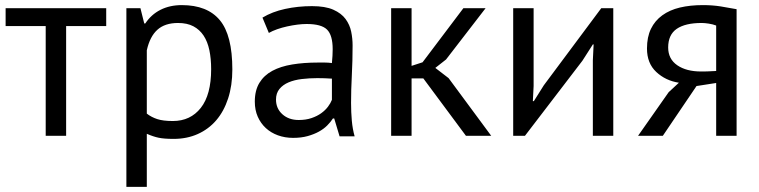

<svg xmlns="http://www.w3.org/2000/svg" viewBox="-20 -532 2974 752"><path d="M396 -430H239V0H159V-430H2V-500H396Z M475 -500H530L545 -440H549Q572 -475 608.5 -493.5Q645 -512 692 -512Q792 -512 841 -453Q890 -394 890 -260Q890 -197 873.5 -146.5Q857 -96 827 -61Q797 -26 754.5 -7Q712 12 660 12Q623 12 601.5 7.5Q580 3 555 -8V200H475ZM677 -442Q626 -442 596.5 -415.5Q567 -389 555 -335V-87Q573 -73 596 -65.5Q619 -58 657 -58Q726 -58 766.5 -109.5Q807 -161 807 -261Q807 -302 800 -335.5Q793 -369 777.5 -392.5Q762 -416 737.5 -429Q713 -442 677 -442Z M1008 -463Q1046 -486 1096.5 -497Q1147 -508 1202 -508Q1254 -508 1285.5 -494Q1317 -480 1333.5 -457.5Q1350 -435 1355.5 -408Q1361 -381 1361 -354Q1361 -294 1358 -237Q1355 -180 1355 -129Q1355 -92 1358 -59Q1361 -26 1369 2H1310L1289 -68H1284Q1275 -54 1261.5 -40.5Q1248 -27 1229 -16.5Q1210 -6 1185 1Q1160 8 1128 8Q1096 8 1068.5 -2Q1041 -12 1021 -30.5Q1001 -49 989.5 -75Q978 -101 978 -134Q978 -178 996 -207.5Q1014 -237 1046.5 -254.5Q1079 -272 1124.5 -279.5Q1170 -287 1225 -287Q1239 -287 1252.5 -287Q1266 -287 1280 -285Q1283 -315 1283 -339Q1283 -394 1261 -416Q1239 -438 1181 -438Q1164 -438 1144.5 -435.5Q1125 -433 1104.5 -428.5Q1084 -424 1065.5 -417.5Q1047 -411 1033 -403ZM1150 -62Q1178 -62 1200 -69.5Q1222 -77 1238 -88.5Q1254 -100 1264.5 -114Q1275 -128 1280 -141V-224Q1266 -225 1251.5 -225.5Q1237 -226 1223 -226Q1192 -226 1162.5 -222.5Q1133 -219 1110.5 -209.5Q1088 -200 1074.5 -183.5Q1061 -167 1061 -142Q1061 -107 1086 -84.5Q1111 -62 1150 -62Z M1638 -225H1592V0H1512V-500H1592V-274L1635 -288L1795 -500H1882L1727 -299L1685 -266L1737 -226L1904 0H1805Z M2302 -296 2305 -358H2302L2261 -294L2036 0H1990V-500H2070V-195L2067 -136H2071L2110 -198L2335 -500H2382V0H2302Z M2785 -207 2708 -195 2576 0H2479L2599 -171L2639 -208Q2587 -216 2550.5 -250Q2514 -284 2514 -342Q2514 -387 2529.5 -419Q2545 -451 2574 -472Q2603 -493 2643 -502.5Q2683 -512 2733 -512Q2770 -512 2802 -507Q2834 -502 2865 -496V0H2785ZM2785 -432Q2772 -437 2756 -439.5Q2740 -442 2728 -442Q2664 -442 2630.5 -419Q2597 -396 2597 -346Q2597 -301 2632.5 -276.5Q2668 -252 2726 -252Q2727 -252 2729 -252Q2731 -252 2737 -252Q2743 -252 2754 -252.5Q2765 -253 2785 -254Z"/></svg>

Font: PTSans
Style: Regular
Weight: 400
Designer: A.Korolkova, O.Umpeleva, V.Yefimov
Foundry: ParaType Ltd
Version: Version 2.003W OFL